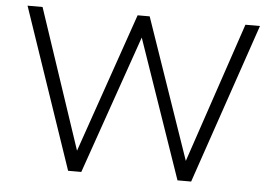

<svg xmlns="http://www.w3.org/2000/svg" viewBox="-50 -773 1198 841"><g transform="rotate(5 548.5 -352.5)"><path d="M278 0 38 -705H104L322 -53H296L522 -705H575L800 -53H776L996 -705H1060L819 0H759L540 -634H557L336 0Z"/></g></svg>

Font: Nunito Sans 11pt Light
Style: Regular
Weight: 300
Version: Version 3.101;gftools[0.9.27]